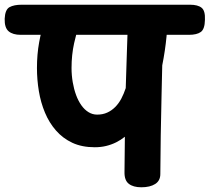

<svg xmlns="http://www.w3.org/2000/svg" viewBox="-92 -785 898 822"><path d="M513.1 16.8Q478.3 16.8 459.3 1.8Q440.2 -13.1 441 -48.9Q441.8 -86.7 441.8 -124.3Q441.8 -162 442.6 -199.6Q425.7 -185.9 405.4 -175.7Q385.1 -165.6 362.3 -160.1Q339.6 -154.6 313.6 -154.6Q258.7 -154.6 217.7 -173.7Q176.8 -192.9 147.7 -226.2Q118.6 -259.4 100.5 -302.8Q82.4 -346.1 74.3 -395.2Q66.2 -444.3 66.2 -493.7Q66.2 -551.8 75.6 -603.9Q84.9 -656 99.2 -693.6Q110.7 -720.7 128.9 -736.4Q147.2 -752.1 182.6 -752.1Q224.2 -752.1 241.5 -735.2Q258.8 -718.2 249.1 -688.6Q236.6 -650 225.4 -600.3Q214.3 -550.6 214.3 -493.7Q214.3 -462.7 219.4 -433.1Q224.4 -403.6 233.7 -378.3Q243 -353.1 256.3 -334.3Q269.7 -315.4 286.8 -304.9Q303.9 -294.3 323.8 -294.3Q348 -294.3 366.9 -302.9Q385.8 -311.4 401.1 -326.7Q416.3 -341.9 427.2 -362.4Q438.1 -383 446.3 -407.8Q449.1 -488.7 451.5 -570.3Q453.9 -651.9 457.1 -733.7L629.3 -733.4Q626.6 -688 620.9 -628.2Q615.2 -568.3 602.6 -505.2Q601.6 -473.2 601.1 -440.6Q600.6 -407.9 599.6 -375.1Q597.8 -289.9 596.2 -205.6Q594.7 -121.3 594.4 -40Q594.4 -11.3 572.4 2.7Q550.4 16.8 513.1 16.8ZM-3.4 -635.9Q-37.2 -635.9 -55.1 -651.1Q-73 -666.3 -72 -704.7Q-70.2 -744 -51.2 -754.4Q-32.1 -764.8 0.9 -764.8H721.2Q755 -764.8 771.1 -751.8Q787.2 -738.9 785.4 -700.3Q784.7 -660.2 767.7 -648.1Q750.7 -635.9 716.9 -635.9Z"/></svg>

Font: Playpen Sans Deva
Style: Regular
Weight: 400
Designer: Pooja Saxena, Gunjan Panchal, Laura Meseguer, Veronika Burian, José Scaglione
Foundry: TypeTogether
Version: Version 2.000